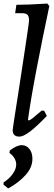

<svg xmlns="http://www.w3.org/2000/svg" viewBox="-23 -755 301 1078"><path d="M211 -134 225 -133 240 -104Q182 -44 145 -16Q108 12 86 12Q48 12 48 -25Q48 -31 84 -260Q94 -327 117 -477Q140 -627 140 -642Q140 -663 131 -672Q122 -681 100 -681H62L69 -728Q133 -728 243 -735L254 -721Q217 -548 183.5 -373.5Q150 -199 134 -83L137 -79Q144 -79 156.5 -88.5Q169 -98 211 -134ZM99 60Q125 60 142 81Q159 102 159 137Q159 186 119.5 229Q80 272 23 303L-3 282V269Q28 250 48 222Q68 194 68 169Q68 150 57.5 132.5Q47 115 30 104L32 90Q71 60 99 60Z"/></svg>

Font: Alegreya Medium
Style: Italic
Weight: 500
Italic angle: -7°
Designer: Juan Pablo del Peral
Foundry: Huerta Tipografica
Version: Version 2.008; ttfautohint (v1.8)